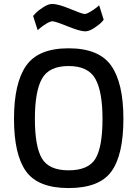

<svg xmlns="http://www.w3.org/2000/svg" viewBox="-20 -943 697 974"><path d="M328 -79Q429 -79 464.5 -138.5Q500 -198 500 -340Q500 -479 463.5 -543.5Q427 -608 328 -608Q229 -608 193 -544Q157 -480 157 -340Q157 -200 192.5 -139.5Q228 -79 328 -79ZM328 11Q173 11 112 -74Q51 -159 51 -340Q51 -521 112.5 -609.5Q174 -698 328 -698Q482 -698 544 -610Q606 -522 606 -340Q606 -157 545 -73Q484 11 328 11ZM483 -916 506 -843Q501 -836 491.5 -826.5Q482 -817 457 -800.5Q432 -784 412 -784Q386 -784 323 -809.5Q260 -835 246 -835Q235 -835 216 -823.5Q197 -812 184 -801L171 -790L148 -862Q154 -869 163.5 -879Q173 -889 199 -906Q225 -923 245 -923Q275 -923 336.5 -897.5Q398 -872 409 -872Q419 -872 437.5 -883Q456 -894 470 -905Z"/></svg>

Font: TitilliumText
Style: Medium
Weight: 500
Designer: Accademia di Belle Arti di Urbino and others
Foundry: Accademia di Belle Arti di Urbino and others.
Version: Version 60.001